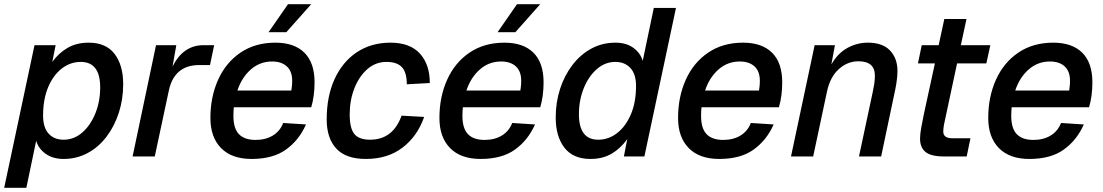

<svg xmlns="http://www.w3.org/2000/svg" viewBox="-33 -748 5276 918"><path d="M-13 150 132 -532H233L217 -452Q247 -494 290 -519Q333 -544 391 -544Q474 -544 515 -490Q556 -436 556 -346Q556 -273 535 -208.5Q514 -144 476 -94Q438 -44 385.5 -16Q333 12 271 12Q220 12 185.5 -12.5Q151 -37 140 -75L93 150ZM271 -80Q321 -80 360.5 -114.5Q400 -149 423 -206Q446 -263 446 -330Q446 -452 353 -452Q303 -452 262 -420Q221 -388 197 -330.5Q173 -273 173 -195Q173 -138 199.5 -109Q226 -80 271 -80Z M601 0 713 -532H810L792 -430Q843 -532 940 -532H991L971 -437H920Q800 -437 774 -314L707 0Z M1170 12Q1075 12 1024 -40Q973 -92 973 -184Q973 -285 1010 -367Q1047 -449 1117 -496.5Q1187 -544 1284 -544Q1374 -544 1422.5 -496Q1471 -448 1471 -354Q1471 -323 1467 -292Q1463 -261 1455 -235H1085Q1083 -215 1083 -194Q1083 -134 1109.5 -106.5Q1136 -79 1189 -79Q1237 -79 1271.5 -100Q1306 -121 1321 -160L1430 -153Q1397 -78 1334.5 -33Q1272 12 1170 12ZM1268 -454Q1210 -454 1166.5 -416Q1123 -378 1102 -315H1360Q1361 -324 1362.5 -334.5Q1364 -345 1364 -362Q1364 -407 1338.5 -430.5Q1313 -454 1268 -454ZM1251 -594 1344 -728H1455L1336 -594Z M1716 12Q1621 12 1575 -37.5Q1529 -87 1529 -177Q1529 -288 1567 -370.5Q1605 -453 1673.5 -498.5Q1742 -544 1834 -544Q1927 -544 1974.5 -492Q2022 -440 2022 -351L1912 -345Q1912 -402 1888.5 -427Q1865 -452 1815 -452Q1763 -452 1723.5 -417.5Q1684 -383 1661.5 -326Q1639 -269 1639 -201Q1639 -134 1661.5 -107Q1684 -80 1736 -80Q1846 -80 1887 -195L1995 -189Q1963 -97 1892 -42.5Q1821 12 1716 12Z M2265 12Q2170 12 2119 -40Q2068 -92 2068 -184Q2068 -285 2105 -367Q2142 -449 2212 -496.5Q2282 -544 2379 -544Q2469 -544 2517.5 -496Q2566 -448 2566 -354Q2566 -323 2562 -292Q2558 -261 2550 -235H2180Q2178 -215 2178 -194Q2178 -134 2204.5 -106.5Q2231 -79 2284 -79Q2332 -79 2366.5 -100Q2401 -121 2416 -160L2525 -153Q2492 -78 2429.5 -33Q2367 12 2265 12ZM2363 -454Q2305 -454 2261.5 -416Q2218 -378 2197 -315H2455Q2456 -324 2457.5 -334.5Q2459 -345 2459 -362Q2459 -407 2433.5 -430.5Q2408 -454 2363 -454ZM2346 -594 2439 -728H2550L2431 -594Z M2790 12Q2707 12 2665.5 -42Q2624 -96 2624 -186Q2624 -259 2645 -323.5Q2666 -388 2704.5 -438Q2743 -488 2795 -516Q2847 -544 2910 -544Q2961 -544 2995 -519.5Q3029 -495 3040 -457L3093 -710H3199L3048 0H2950L2966 -83Q2935 -39 2892 -13.5Q2849 12 2790 12ZM2827 -80Q2877 -80 2918 -112Q2959 -144 2983.5 -201.5Q3008 -259 3008 -337Q3008 -394 2981 -423Q2954 -452 2909 -452Q2860 -452 2820.5 -417.5Q2781 -383 2758 -326Q2735 -269 2735 -202Q2735 -80 2827 -80Z M3406 12Q3311 12 3260 -40Q3209 -92 3209 -184Q3209 -285 3246 -367Q3283 -449 3353 -496.5Q3423 -544 3520 -544Q3610 -544 3658.5 -496Q3707 -448 3707 -354Q3707 -323 3703 -292Q3699 -261 3691 -235H3321Q3319 -215 3319 -194Q3319 -134 3345.5 -106.5Q3372 -79 3425 -79Q3473 -79 3507.5 -100Q3542 -121 3557 -160L3666 -153Q3633 -78 3570.5 -33Q3508 12 3406 12ZM3504 -454Q3446 -454 3402.5 -416Q3359 -378 3338 -315H3596Q3597 -324 3598.5 -334.5Q3600 -345 3600 -362Q3600 -407 3574.5 -430.5Q3549 -454 3504 -454Z M3749 0 3862 -532H3959L3942 -440Q3973 -494 4019 -519Q4065 -544 4116 -544Q4187 -544 4222.5 -506.5Q4258 -469 4258 -409Q4258 -382 4253 -351Q4248 -320 4243 -299L4180 0H4074L4140 -309Q4144 -327 4147 -346.5Q4150 -366 4150 -387Q4150 -455 4071 -455Q4019 -455 3977.5 -417.5Q3936 -380 3921 -310L3855 0Z M4480 0Q4418 0 4392 -21.5Q4366 -43 4366 -85Q4366 -108 4372 -139.5Q4378 -171 4384 -201L4437 -445H4356L4374 -532H4455L4482 -657H4588L4561 -532H4702L4683 -445H4543L4489 -192Q4484 -172 4480.5 -152.5Q4477 -133 4477 -119Q4477 -87 4520 -87H4607L4589 0Z M4889 12Q4794 12 4743 -40Q4692 -92 4692 -184Q4692 -285 4729 -367Q4766 -449 4836 -496.5Q4906 -544 5003 -544Q5093 -544 5141.5 -496Q5190 -448 5190 -354Q5190 -323 5186 -292Q5182 -261 5174 -235H4804Q4802 -215 4802 -194Q4802 -134 4828.5 -106.5Q4855 -79 4908 -79Q4956 -79 4990.5 -100Q5025 -121 5040 -160L5149 -153Q5116 -78 5053.5 -33Q4991 12 4889 12ZM4987 -454Q4929 -454 4885.5 -416Q4842 -378 4821 -315H5079Q5080 -324 5081.5 -334.5Q5083 -345 5083 -362Q5083 -407 5057.5 -430.5Q5032 -454 4987 -454Z"/></svg>

Font: Geist Medium
Style: Italic
Weight: 500
Italic angle: -12°
Designer: Basement.studio, Andrés Briganti, Mateo Zaragoza
Foundry: Basement.studio, Vercel, Andrés Briganti, Guido Ferreyra, Mateo Zaragoza
Version: Version 1.500; ttfautohint (v1.8.4.7-5d5b)